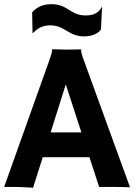

<svg xmlns="http://www.w3.org/2000/svg" viewBox="-25 -884 635 908"><path d="M-5.4 0H33.2C59.1 0 96.2 1 131.3 3.9L177.2 -140.6H397.9L443.8 0H508.3C514.2 0 563.5 0.5 589.8 1.5L373 -594.7C361.3 -626.5 358.4 -639.2 358.4 -645.5C358.4 -647 358.9 -648.4 359.4 -649.4L358.9 -650.4C332 -649.9 307.1 -649.4 288.6 -649.4C269.5 -649.4 249 -649.9 221.2 -650.9L220.7 -649.9C221.2 -648.4 221.2 -647 221.2 -646C221.2 -638.7 218.3 -626.5 207 -595.2ZM214.4 -257.8 286.1 -484.9 359.9 -257.8ZM130.9 -727.5C150.9 -748.5 174.3 -764.2 212.4 -764.2C282.7 -764.2 297.4 -711.9 373.5 -711.9C410.6 -711.9 441.4 -726.1 452.6 -745.6L457.5 -851.1L456.5 -852.1C443.4 -823.2 416.5 -811 380.4 -811C305.7 -811 297.4 -864.3 217.3 -864.3C173.3 -864.3 144.5 -846.2 127 -825.2L128.9 -728Z"/></svg>

Font: HammersmithOne
Style: Regular
Weight: 400
Designer: Nicole Fally
Foundry: Nicole Fally
Version: Version 1.003